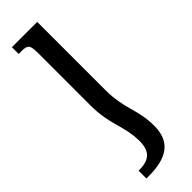

<svg xmlns="http://www.w3.org/2000/svg" viewBox="-255 -500 762 762"><g transform="rotate(-45 126.0 -119.0)"><path d="M84 -109C84 4 122 42 122 131C122 186 96 210 42 210H36V254H49C160 254 206 211 206 128C206 34 169 -2 169 -109V-492H27V-454H43C78 -454 84 -447 84 -399Z"/></g></svg>

Font: Noto Serif Armenian SemiCondensed
Style: Regular
Weight: 400
Width: 4
Designer: Monotype Design Team
Foundry: Monotype Imaging Inc.
Version: Version 2.008